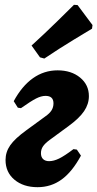

<svg xmlns="http://www.w3.org/2000/svg" viewBox="-20 -767 404 797"><path d="M299 -146 316 -121Q280 -54 236 -22Q192 10 136 10Q77 10 40 -21Q3 -52 3 -103Q3 -136 22.5 -164Q42 -192 89 -226L167 -283Q186 -296 194 -309Q202 -322 202 -338Q202 -369 169 -369Q151 -369 129.5 -358Q108 -347 67 -318L54 -320L37 -347Q71 -410 117 -442.5Q163 -475 219 -475Q276 -475 312.5 -445Q349 -415 349 -368Q349 -335 329 -305.5Q309 -276 265 -244L186 -186Q167 -172 158.5 -159.5Q150 -147 150 -131Q150 -115 159 -106.5Q168 -98 184 -98Q203 -98 225.5 -109Q248 -120 285 -148ZM164 -524 146 -529 111 -578Q166 -628 219 -680Q272 -732 287 -747L302 -746L364 -663L362 -648Q345 -638 285 -601.5Q225 -565 164 -524Z"/></svg>

Font: Alegreya ExtraBold
Style: Italic
Weight: 800
Italic angle: -7°
Designer: Juan Pablo del Peral
Foundry: Huerta Tipografica
Version: Version 2.007; ttfautohint (v1.6)